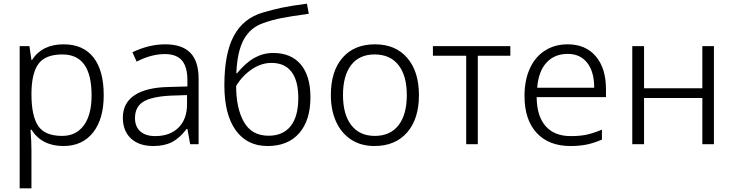

<svg xmlns="http://www.w3.org/2000/svg" viewBox="-20 -784 3990 1044"><path d="M87 -533H140L151 -458H154Q209 -543 326 -543Q432 -543 488 -472Q544 -401 544 -266Q544 -137 486 -63.5Q428 10 325 10Q207 10 151 -79H146Q151 -13 151 35V240H87ZM478 -265Q478 -377 438.5 -432.5Q399 -488 319 -488Q226 -488 188.5 -436Q151 -384 151 -272Q151 -154 187.5 -99.5Q224 -45 318 -45Q394 -45 436 -102.5Q478 -160 478 -265Z M648 -144Q648 -224 712 -266.5Q776 -309 899 -311L999 -314V-348Q999 -420 969.5 -455Q940 -490 876 -490Q803 -490 723 -449L700 -500Q791 -543 878 -543Q970 -543 1015 -497Q1060 -451 1060 -355V0H1014L999 -83H995Q956 -32 914.5 -11Q873 10 814 10Q736 10 692 -31Q648 -72 648 -144ZM997 -217V-267L909 -264Q805 -259 759.5 -231Q714 -203 714 -142Q714 -95 743 -69.5Q772 -44 824 -44Q904 -44 950.5 -90Q997 -136 997 -217Z M1200 -320Q1200 -493 1251.5 -589Q1303 -685 1410 -716Q1461 -731 1509 -741.5Q1557 -752 1649 -764L1659 -709Q1563 -696 1512 -686Q1461 -676 1413 -659Q1342 -635 1306 -570Q1270 -505 1265 -386H1269Q1317 -444 1364.5 -470Q1412 -496 1465 -496Q1563 -496 1615.5 -433.5Q1668 -371 1668 -255Q1668 -130 1607 -60Q1546 10 1435 10Q1323 10 1261.5 -76Q1200 -162 1200 -320ZM1602 -251Q1602 -345 1565 -393.5Q1528 -442 1456 -442Q1402 -442 1351 -408.5Q1300 -375 1264 -317Q1264 -195 1306.5 -120.5Q1349 -46 1440 -46Q1519 -46 1560.5 -98.5Q1602 -151 1602 -251Z M1779 -267Q1779 -397 1842.5 -470Q1906 -543 2019 -543Q2131 -543 2194.5 -469Q2258 -395 2258 -267Q2258 -137 2193.5 -63.5Q2129 10 2016 10Q1942 10 1888.5 -25.5Q1835 -61 1807 -123.5Q1779 -186 1779 -267ZM2192 -267Q2192 -373 2146.5 -430.5Q2101 -488 2017 -488Q1934 -488 1889.5 -430.5Q1845 -373 1845 -267Q1845 -162 1890 -103.5Q1935 -45 2018 -45Q2102 -45 2147 -103Q2192 -161 2192 -267Z M2515 -481H2334V-533H2755V-481H2578V0H2515Z M2832 -262Q2832 -347 2860.5 -410.5Q2889 -474 2942.5 -508.5Q2996 -543 3067 -543Q3164 -543 3219.5 -478Q3275 -413 3275 -299V-256H2898Q2899 -153 2946.5 -98.5Q2994 -44 3083 -44Q3131 -44 3166.5 -51Q3202 -58 3253 -79V-25Q3209 -6 3170 2Q3131 10 3082 10Q2964 10 2898 -61.5Q2832 -133 2832 -262ZM3211 -307Q3211 -394 3173 -442.5Q3135 -491 3067 -491Q2995 -491 2951.5 -443.5Q2908 -396 2901 -307Z M3418 -533H3482V-304H3799V-533H3862V0H3799V-251H3482V0H3418Z"/></svg>

Font: OpenSansMMV
Style: Light
Weight: 300
Foundry: Ascender Corporation
Version: Version 4.001